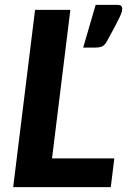

<svg xmlns="http://www.w3.org/2000/svg" viewBox="-20 -766 526 786"><path d="M461 -746Q473.5 -746 477 -740.8Q480.5 -735.5 480.5 -730Q480.5 -725.5 479 -719Q477.5 -712.5 471 -698.2Q464.5 -684 451.5 -659.5Q438.5 -635 416 -594Q407 -579 395.8 -575Q384.5 -571 367.5 -571H320.5L371.5 -746ZM193 -117.5H448L433.5 0H34L123.5 -725.5H268Z"/></svg>

Font: Lato Heavy
Style: Italic
Weight: 800
Italic angle: -7°
Designer: Lukasz Dziedzic
Foundry: tyPoland Lukasz Dziedzic
Version: Version 2.007; 2014-02-27